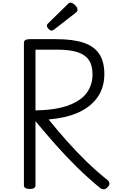

<svg xmlns="http://www.w3.org/2000/svg" viewBox="-20 -1424 890 1461"><path d="M207 14Q185 14 173.5 7Q162 0 162 -14V-1099Q162 -1113 173.5 -1119.5Q185 -1126 207 -1126H409Q534 -1126 614.5 -1099.5Q695 -1073 734.5 -1014.5Q774 -956 774 -860Q774 -807 760 -762Q746 -717 719.5 -680.5Q693 -644 655.5 -615Q618 -586 570.5 -565.5Q523 -545 467.5 -532.5Q412 -520 350 -515Q416 -433 487.5 -352.5Q559 -272 636.5 -196.5Q714 -121 798 -54Q809 -46 812.5 -30.5Q816 -15 796 3Q783 16 769 16.5Q755 17 740 5Q650 -69 565 -152.5Q480 -236 401.5 -325Q323 -414 250 -502V-14Q250 0 239 7Q228 14 207 14ZM250 -584Q304 -585 353 -590Q402 -595 445.5 -605.5Q489 -616 525.5 -632Q562 -648 591.5 -669.5Q621 -691 641.5 -719.5Q662 -748 673 -783Q684 -818 684 -860Q684 -927 655.5 -968Q627 -1009 568 -1027.5Q509 -1046 421 -1046H250ZM374 -1191Q362 -1191 349.5 -1204Q337 -1217 337 -1228Q337 -1232 338.5 -1236Q340 -1240 346 -1246L496 -1393Q501 -1398 505.5 -1401Q510 -1404 517 -1404Q527 -1404 539.5 -1395Q552 -1386 561 -1374Q570 -1362 570 -1351Q570 -1344 567.5 -1339Q565 -1334 555 -1326L394 -1201Q387 -1197 382.5 -1194Q378 -1191 374 -1191Z"/></svg>

Font: Playwrite BR
Style: Regular
Weight: 400
Designer: Veronika Burian, José Scaglione
Foundry: TypeTogether
Version: Version 1.002